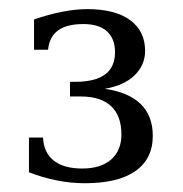

<svg xmlns="http://www.w3.org/2000/svg" viewBox="-20 -699 407 427"><path d="M55.7 -655.8Q88.4 -667 118.4 -672.9Q148.4 -678.7 174.3 -678.7Q235.8 -678.7 269.3 -654.3Q302.7 -629.9 302.7 -585.9Q302.7 -554.2 279.3 -531.5Q255.9 -508.8 212.9 -501.5Q265.6 -494.1 292.7 -467.8Q319.8 -441.4 319.8 -397Q319.8 -345.7 281.2 -318.6Q242.7 -291.5 168.5 -291.5Q137.2 -291.5 105.7 -297.9Q74.2 -304.2 44.4 -315.9V-393.1H75.7Q77.1 -359.9 99.4 -342Q121.6 -324.2 163.1 -324.2Q204.1 -324.2 227.1 -344.2Q250 -364.3 250 -399.9Q250 -441.4 227.1 -462.9Q204.1 -484.4 160.2 -484.4H135.7V-517.1H148.4Q191.4 -517.1 213.6 -533.4Q235.8 -549.8 235.8 -583Q235.8 -612.8 218 -629.2Q200.2 -645.5 165.5 -645.5Q128.4 -645.5 109.1 -631.3Q89.8 -617.2 86.9 -588.4H55.7Z"/></svg>

Font: KhunPaOh
Style: Regular
Weight: 400
Designer: Khon Soe Zaw Thu
Version: Version 1.00 July 11, 2016, initial release